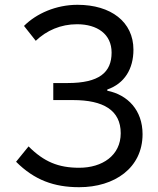

<svg xmlns="http://www.w3.org/2000/svg" viewBox="-20 -767 659 800"><path d="M310 13C457 13 574 -67 574 -208C574 -308 512 -372 427 -389V-394C499 -419 536 -480 536 -560C536 -676 442 -747 303 -747C214 -747 132 -711 80 -659L129 -597C174 -640 233 -666 301 -666C385 -666 445 -625 445 -548C445 -465 393 -421 262 -421H202V-350H285C410 -350 483 -308 483 -212C483 -119 406 -68 310 -68C223 -68 163 -93 99 -157L47 -93C123 -17 205 13 310 13Z"/></svg>

Font: Spoqa Han Sans Neo Regular
Style: Regular
Weight: 400
Designer: [Spoqa Han Sans Neo] Dong-huui Kim  Younghwa Kang  Yujin Lee  [Noto Sans] Ryoko NISHIZUKA  (kana & ideographs); Paul D. 
Foundry: Spoqa (http://www.spoqa-han-sans.com)
Version: Version 1.000